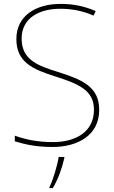

<svg xmlns="http://www.w3.org/2000/svg" viewBox="-20 -744 583 985"><path d="M489 -180C489 -298 404 -335 277 -375C174 -407 91 -437 91 -546C91 -653 183 -699 289 -699C342 -699 398 -691 460 -664L471 -687C412 -713 354 -724 291 -724C165 -724 64 -664 64 -544C64 -425 147 -389 263 -352C386 -313 462 -280 462 -181C462 -65 365 -15 252 -15C171 -15 109 -29 56 -48V-19C104 -5 158 10 250 10C380 10 489 -51 489 -180ZM310 67V61H281C275 104 250 185 234 215V221H251C279 174 298 119 310 67Z"/></svg>

Font: Noto Sans Thai Looped Thin
Style: Regular
Weight: 100
Designer: Sasikarn Vongin, Ben Mitchell
Foundry: The Fontpad Ltd
Version: Version 1.001